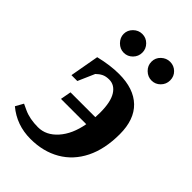

<svg xmlns="http://www.w3.org/2000/svg" viewBox="-230 -754 849 849"><g transform="rotate(45 194.0 -330.0)"><path d="M184.6 -422.9Q164.1 -422.9 150.1 -416Q136.2 -409.2 123.5 -396.5L89.4 -318.4H52.7L77.1 -455.1Q143.1 -471.2 198.2 -471.2Q290 -471.2 339.4 -423.6Q388.7 -376 388.7 -284.7Q388.7 -191.9 356 -126Q323.2 -60.1 263.2 -25.4Q203.1 9.3 124 9.3Q37.1 9.3 -26.9 -44.4L-6.3 -81.1L22 -67.9Q59.1 -50.8 110.8 -50.8Q161.6 -50.8 200.4 -94.5Q239.3 -138.2 252.4 -211.4H94.2L103.5 -261.7H258.8L259.8 -291Q259.8 -357.4 239.3 -390.1Q218.8 -422.9 184.6 -422.9ZM319.8 -551.8Q296.4 -551.8 278.6 -569.1Q260.7 -586.4 260.7 -610.8Q260.7 -635.3 278.6 -652.1Q296.4 -668.9 319.8 -668.9Q343.8 -668.9 360.8 -652.3Q377.9 -635.7 377.9 -610.8Q377.9 -586.4 360.8 -569.1Q343.8 -551.8 319.8 -551.8ZM146 -551.8Q122.6 -551.8 104.7 -569.8Q86.9 -587.9 86.9 -610.8Q86.9 -634.3 104.5 -651.6Q122.1 -668.9 146 -668.9Q169.9 -668.9 187 -651.6Q204.1 -634.3 204.1 -610.8Q204.1 -586.4 187 -569.1Q169.9 -551.8 146 -551.8Z"/></g></svg>

Font: Liberation Serif
Style: Bold Italic
Weight: 700
Italic angle: -16.333°
Designer: Steve Matteson
Foundry: Ascender Corporation
Version: Version 2.1.5